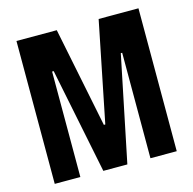

<svg xmlns="http://www.w3.org/2000/svg" viewBox="-102 -791 897 893"><g transform="rotate(-15 347.0 -344.0)"><path d="M53.6 0V-688H247.7L345.3 -206H352.2L449.3 -688H641V0H514.4V-507.8H507.7L403.2 0H287.5L184.6 -507.8H176.9V0Z"/></g></svg>

Font: Saira Thin Condensed
Style: Regular
Weight: 100
Width: 3
Version: Version 1.101